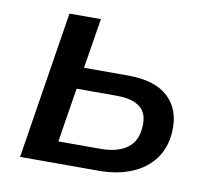

<svg xmlns="http://www.w3.org/2000/svg" viewBox="-61 -562 702 631"><g transform="rotate(10 289.5 -246.0)"><path d="M44 0 122 -492H227L200 -325H347Q437 -325 481.5 -283.5Q526 -242 522 -169Q519 -115 491.5 -77.5Q464 -40 416.5 -20Q369 0 306 0ZM159 -72H299Q357 -72 389 -96Q421 -120 423 -168Q426 -213 399.5 -233Q373 -253 322 -253H188Z"/></g></svg>

Font: Nunito Sans 10pt SemiBold
Style: Italic
Weight: 600
Italic angle: -9°
Designer: Vernon Adams
Foundry: Vernon Adams
Version: Version 3.101;gftools[0.9.27]